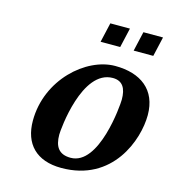

<svg xmlns="http://www.w3.org/2000/svg" viewBox="-96 -694 713 785"><g transform="rotate(15 260.0 -301.5)"><path d="M415 -613 396 -530H479L498 -613ZM275 -613 256 -530H339L358 -613ZM401 -324C401 -298 380 -40 260 -40C210 -40 191 -69 191 -120C191 -142 213 -400 343 -400C385 -400 401 -371 401 -324ZM520 -290C520 -397 448 -450 340 -450C217 -450 72 -321 72 -147C72 -49 128 10 234 10C451 10 520 -185 520 -290Z"/></g></svg>

Font: Pfennig
Style: BoldItalic
Weight: 700
Italic angle: -13°
Version: Version 20100423